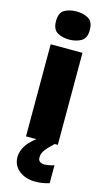

<svg xmlns="http://www.w3.org/2000/svg" viewBox="-150 -825 626 1114"><g transform="rotate(15 162.5 -268.0)"><path d="M163 -776Q204 -776 234.5 -759Q265 -742 265 -691Q265 -642 234.5 -624.5Q204 -607 163 -607Q121 -607 91.5 -624.5Q62 -642 62 -691Q62 -742 91.5 -759Q121 -776 163 -776ZM258 -553V0H67V-553ZM174 97Q174 115 184.5 122.5Q195 130 212 130Q225 130 242.5 126.5Q260 123 270 119V227Q254 232 233 236Q212 240 185 240Q128 240 89 209.5Q50 179 50 127Q50 93 73.5 56.5Q97 20 164 -25L239 0Q205 32 189.5 53Q174 74 174 97Z"/></g></svg>

Font: Noto Sans Black
Style: Regular
Weight: 900
Designer: Monotype Design Team
Foundry: Monotype Imaging Inc.
Version: Version 2.007